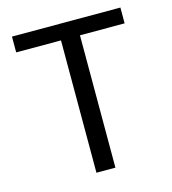

<svg xmlns="http://www.w3.org/2000/svg" viewBox="-100 -739 737 821"><g transform="rotate(-15 268.0 -328.0)"><path d="M226.1 -585.9H27.8V-655.8H507.8V-585.9H310.1V0H226.1Z"/></g></svg>

Font: Pyidaungsu
Style: Regular
Weight: 400
Designer: Sun Tun
Foundry: MCF
Version: Version 2.053; ttfautohint (v1.8.2)